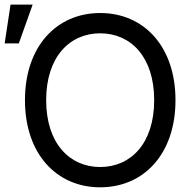

<svg xmlns="http://www.w3.org/2000/svg" viewBox="-26 -793 829 823"><path d="M726.2 -363.6C726.2 -594.5 590.2 -737.2 403.4 -737.2C217 -737.2 81 -594.5 81 -363.6C81 -132.8 217 9.9 403.4 9.9C590.2 9.9 726.2 -132.8 726.2 -363.6ZM-6 -606.9H54.7L114 -773.4H19.2ZM171.9 -363.6C171.9 -549.7 273.1 -650.2 403.4 -650.2C534.1 -650.2 634.9 -549.7 634.9 -363.6C634.9 -177.6 534.1 -77.1 403.4 -77.1C273.1 -77.1 171.9 -177.6 171.9 -363.6Z"/></svg>

Font: Margiela Sans Text
Style: Regular
Weight: 400
Designer: Stefan Endress, Andreas Faust
Version: Version 1.100;FEAKit 1.0